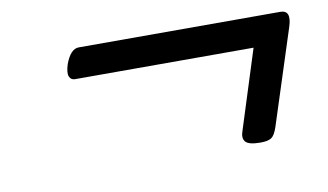

<svg xmlns="http://www.w3.org/2000/svg" viewBox="-46 -565 855 501"><g transform="rotate(-10 381.5 -314.5)"><path d="M609 -151Q578 -151 569.5 -161Q561 -171 568 -190L634 -398H161Q150 -398 146 -408Q142 -418 149 -440Q163 -478 185 -478H719Q749 -478 735 -435L654 -184Q647 -163 638 -157Q629 -151 609 -151Z"/></g></svg>

Font: Playwrite NZ
Style: Regular
Weight: 400
Designer: Veronika Burian, José Scaglione
Foundry: TypeTogether
Version: Version 1.002